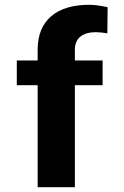

<svg xmlns="http://www.w3.org/2000/svg" viewBox="-20 -780 517 800"><path d="M380 -646C398.3 -645.3 414.1 -643.7 427.3 -641L428.4 -750C404.3 -755.1 379.3 -760 350.3 -760C216.8 -760 136.9 -695.4 136.9 -574V-528H50V-425H136.9V0H292V-425H407.5V-528H292V-574C292 -622.1 326.2 -646 380 -646Z"/></svg>

Font: Asimov
Style: Wid
Weight: 500
Designer: Google
Version: Version 2.000980; 2014